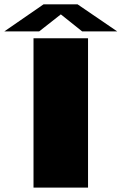

<svg xmlns="http://www.w3.org/2000/svg" viewBox="-36 -848 550 868"><path d="M115.5 0V-675H362V0ZM-16.5 -706 161 -828.5H314.5L494 -706H335.5L239 -783L141 -706Z"/></svg>

Font: Anybody UltraExpanded ExtraBold
Style: Regular
Weight: 800
Width: 9
Designer: Tyler Finck
Foundry: Etcetera Type Company
Version: Version 1.010; ttfautohint (v1.8.3) -l 8 -r 50 -G 200 -x 14 